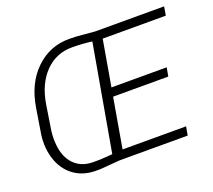

<svg xmlns="http://www.w3.org/2000/svg" viewBox="-123 -883 1172 1054"><g transform="rotate(-20 463.5 -356.0)"><path d="M806.2 0H409.7L293.5 9.3H261.2Q188.5 7.3 137.5 -31.2Q86.4 -69.8 64.2 -136.5Q42 -203.1 52.7 -281.2L76.2 -427.2Q98.1 -564 180.7 -643.1Q263.2 -722.2 377.4 -721.2L416.5 -720.2L525.4 -710.9H927.2L918.5 -659.7H549.8L503.4 -391.6H826.2L816.9 -340.8H494.6L444.3 -50.8H815.4ZM263.7 -40.5Q312.5 -39.1 382.3 -45.9L491.2 -664.6Q433.6 -672.4 376 -672.4Q282.2 -673.3 217.3 -606.7Q152.3 -540 134.3 -424.3L111.8 -280.8Q106.4 -238.3 110.8 -196.3Q118.2 -125.5 158.2 -84Q198.2 -42.5 263.7 -40.5Z"/></g></svg>

Font: Roboto Light
Style: Italic
Weight: 300
Italic angle: -12°
Designer: Google
Version: Version 2.134; 2016; ttfautohint (v1.6)